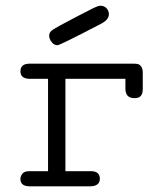

<svg xmlns="http://www.w3.org/2000/svg" viewBox="-20 -655 565 675"><path d="M51.8 -25.9Q51.8 -34.7 58.3 -43.9Q64.9 -53.2 83 -53.2H148.9V-377.9H83Q52.2 -378.9 51.8 -403.8Q51.8 -430.7 83 -431.2H449.2Q459 -431.2 465.1 -429.7Q471.2 -428.2 476.6 -420.7Q481.9 -413.1 481.9 -398.9V-341.8Q481.9 -309.6 454.1 -310.1H452.1Q421.4 -310.1 420.9 -342.8V-377.9H210V-53.2H299.8Q330.6 -53.2 331.1 -26.9Q331.1 0 295.9 0H82Q51.8 -1 51.8 -25.9ZM152.8 -529.8Q152.8 -542 165.5 -550.5Q178.2 -559.1 247.1 -595.2Q285.2 -614.3 309.1 -627Q325.2 -634.8 333 -634.8Q346.2 -634.8 354.5 -626Q362.8 -617.2 362.8 -605Q362.8 -585.9 335.9 -571.8Q189.9 -495.6 182.1 -496.1Q169.9 -496.1 161.4 -507.3Q152.8 -518.6 152.8 -529.8Z"/></svg>

Font: CMU Typewriter Text
Style: Light
Weight: 200
Version: Version 0.7.0